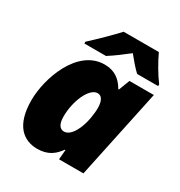

<svg xmlns="http://www.w3.org/2000/svg" viewBox="-181 -893 968 1030"><g transform="rotate(30 303.5 -378.0)"><path d="M135 -617V-606H269C310 -632 349 -662 386 -691C404 -669 440 -625 462 -606H592V-617C562 -656 524 -722 504 -766H286C247 -723 181 -659 135 -617ZM198 10C263 10 300 -19 329 -60H333L328 0H479L596 -553H445L419 -485H415C388 -532 350 -563 287 -563C119 -563 41 -336 41 -201C41 -44 113 10 198 10ZM276 -142C248 -142 234 -167 234 -212C234 -307 279 -411 331 -411C358 -411 371 -383 371 -341C371 -321 368 -300 365 -280C353 -209 319 -142 276 -142Z"/></g></svg>

Font: Noto Sans Black
Style: Italic
Weight: 900
Italic angle: -12°
Designer: Monotype Design Team
Foundry: Monotype Imaging Inc.
Version: Version 2.013